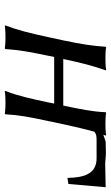

<svg xmlns="http://www.w3.org/2000/svg" viewBox="154 -626 475 824"><g transform="rotate(90 392.0 -214.5)"><path d="M588 -430 559 -420C560 -423 561 -426 562 -429L561 -432C561 -432 546 -429 512 -429C477 -429 464 -432 464 -432L462 -429C460 -375 449 -321 434 -250V-248H234V-249C250 -325 262 -372 282 -429L281 -432C281 -432 265 -429 231 -429C196 -429 183 -432 183 -432L181 -429C178 -376 170 -325 154 -249L139 -180C123 -105 110 -54 90 0V3C90 3 105 0 140 0C174 0 188 3 188 3L191 0C195 -57 203 -104 219 -180L225 -209H425L419 -179C403 -105 392 -54 371 0V3C371 3 386 0 421 0C455 0 468 3 468 3L471 0C474 -57 483 -104 499 -179L514 -250C526 -304 535 -343 546 -382C555 -389 566 -391 579 -391H660C726 -391 743 -338 744 -266L770 -270L784 -430C753 -430 723 -428 685 -428C671 -428 654 -431 637 -431Z"/></g></svg>

Font: Libertinus Sans
Style: Italic
Weight: 400
Italic angle: -12°
Designer: Philipp H. Poll, Khaled Hosny
Foundry: Caleb Maclennan
Version: Version 7.050;RELEASE